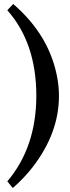

<svg xmlns="http://www.w3.org/2000/svg" viewBox="-20 -737 355 973"><path d="M278.8 -251Q278.8 -61.5 144 111.8Q98.6 169.4 44.9 215.8L17.1 182.1Q163.6 9.3 164.1 -251Q164.1 -519.5 17.1 -685.1L46.9 -716.8Q235.4 -554.2 272 -333Q278.8 -290.5 278.8 -251Z"/></svg>

Font: Linux Libertine O
Style: Bold
Weight: 700
Designer: Philipp H. Poll
Foundry: Philipp H. Poll
Version: Version 5.0.0